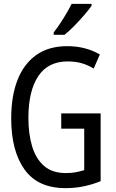

<svg xmlns="http://www.w3.org/2000/svg" viewBox="-20 -964 603 994"><path d="M319 10Q176 10 107 -86.5Q38 -183 38 -351Q38 -466 70.5 -549.5Q103 -633 167.5 -679Q232 -725 328 -725Q423 -725 497 -682L465 -609Q436 -627 403.5 -636.5Q371 -646 330 -646Q229 -646 178 -569.5Q127 -493 127 -353Q127 -272 146 -207.5Q165 -143 207.5 -105.5Q250 -68 321 -68Q350 -68 373 -72.5Q396 -77 416 -83V-298H297V-377H501V-26Q462 -10 416.5 0Q371 10 319 10ZM258 -796Q283 -828 308.5 -869Q334 -910 351 -944H454V-934Q441 -915 416.5 -886.5Q392 -858 364.5 -830Q337 -802 314 -784H258Z"/></svg>

Font: Noto Sans Mono SemiCondensed
Style: Regular
Weight: 400
Width: 4
Designer: Monotype Design Team
Foundry: Monotype Imaging Inc.
Version: Version 2.014